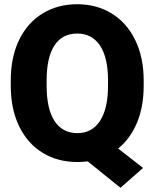

<svg xmlns="http://www.w3.org/2000/svg" viewBox="-20 -758 733 910"><path d="M347 10Q254 10 182.5 -33.5Q111 -77 71 -159Q31 -241 31 -352V-376Q31 -487 70.5 -568.5Q110 -650 181.5 -694Q253 -738 346 -738Q438 -738 509.5 -694Q581 -650 621 -568Q661 -486 661 -376V-352Q661 -253 629.5 -177Q598 -101 540 -54L658 38L551 132L396 7Q384 8 371.5 9Q359 10 347 10ZM346 -599Q275 -599 238 -542.5Q201 -486 201 -377V-352Q201 -242 238.5 -184.5Q276 -127 347 -127Q416 -127 454 -185Q492 -243 492 -352V-377Q492 -485 454 -542Q416 -599 346 -599Z"/></svg>

Font: Freesentation 9 Black
Style: Regular
Weight: 900
Designer: glyphs from Roboto by Christian Robertson / Hangul glyphs from Noto Sans CJK(Source Han Sans) by Jang Soo-young and Kang
Foundry: PT&
Version: Version 2.001